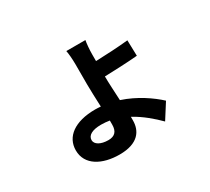

<svg xmlns="http://www.w3.org/2000/svg" viewBox="-137 -863 1274 1167"><g transform="rotate(-30 500.0 -279.5)"><path d="M452 -106C452 -60 431 -36 386 -36C331 -36 296 -58 296 -87C296 -120 330 -140 393 -140C413 -140 433 -138 452 -135ZM808 -69C755 -118 670 -178 567 -212C564 -274 560 -340 560 -382C626 -384 725 -388 791 -394L788 -504C722 -497 625 -492 560 -490V-536C560 -571 564 -614 568 -633H434C438 -615 442 -573 442 -535V-395C442 -350 445 -292 447 -236C434 -237 421 -238 408 -238C264 -238 182 -176 182 -81C182 23 281 74 401 74C533 74 574 7 574 -66C574 -73 574 -81 574 -91C640 -55 696 -6 740 38Z"/></g></svg>

Font: Source Han Sans Old Style Bold
Style: Regular
Weight: 700
Designer: Ryoko NISHIZUKA (kana & ideographs); Paul D. Hunt (Latin, Greek & Cyrillic); Wenlong ZHANG (bopomofo); Sandoll Communica
Foundry: Adobe Systems Incorporated
Version: Version 1.004;PS 1.004;hotconv 1.0.81;makeotf.lib2.5.63406